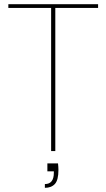

<svg xmlns="http://www.w3.org/2000/svg" viewBox="-20 -724 510 920"><path d="M450 -704V-686H245V0H225V-686H20V-704ZM258 59Q260 77 260 90Q260 139 243 157.5Q226 176 195 176V158Q238 158 238 104V97H207V59Z"/></svg>

Font: Fz Poppins Thin
Style: Regular
Weight: 100
Designer: Ninad Kale (Devanagari), Jonny Pinhorn (Latin)
Foundry: Indian Type Foundry
Version: Vit hóa bi Vntype.Com & FontZin.Com